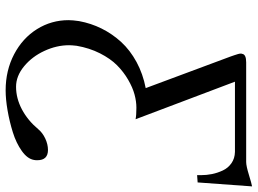

<svg xmlns="http://www.w3.org/2000/svg" viewBox="-137 -570 918 684"><g transform="rotate(90 322.0 -228.0)"><path d="M557.1 -646Q571.3 -646 603 -655.8Q634.8 -665.5 644 -667L629.9 -473.1L604 -471.2V-484.9Q604 -504.9 600.1 -524.2Q596.2 -543.5 587.4 -562.5Q578.6 -581.5 561.5 -593.5Q544.4 -605.5 521 -606H271L404.8 -252Q390.6 -254.9 363.8 -254.9Q341.3 -254.9 316.7 -248.3Q292 -241.7 264.2 -225.6Q236.3 -209.5 212.6 -186Q189 -162.6 169.9 -125Q150.9 -87.4 143.1 -42Q141.1 -24.4 141.1 -15.1Q141.1 29.3 161.4 73Q181.6 116.7 216.3 145.3Q251 173.8 289.1 173.8Q330.1 173.8 369.4 153.1Q408.7 132.3 439.9 95.2Q452.6 79.6 473.4 69.8Q494.1 60.1 514.2 60.1Q550.8 60.1 550.8 98.1Q550.8 106 549.8 109.9Q545.9 133.3 517.8 153.3Q489.7 173.3 451.2 185.3Q412.6 197.3 373 204.1Q333.5 210.9 301.8 210.9Q231 210.9 173.3 180.7Q115.7 150.4 83.7 99.1Q51.8 47.9 51.8 -13.2Q51.8 -27.8 55.2 -50.8Q63 -93.3 81.8 -131.1Q100.6 -168.9 129.6 -200.7Q158.7 -232.4 200.9 -255.4Q243.2 -278.3 293.9 -288.1L181.2 -590.8Q179.7 -595.2 176.8 -603.5Q173.8 -611.8 172.4 -617.4Q170.9 -623 170.9 -627Q170.9 -629.9 171.9 -631.8Q173.8 -646 202.1 -646Z"/></g></svg>

Font: Common Serif SemiBold
Style: Italic
Weight: 600
Italic angle: -12°
Designer: Philipp H. Poll, Khaled Hosny
Foundry: Stefan Peev, Context Ltd.
Version: Version 1.026